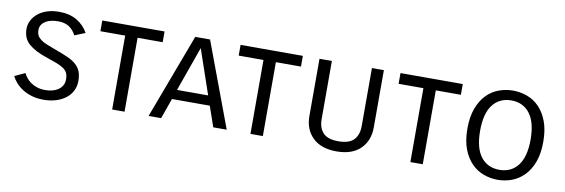

<svg xmlns="http://www.w3.org/2000/svg" viewBox="-47 -905 3683 1251"><g transform="rotate(10 1794.5 -280.0)"><path d="M119 -136Q125 -122 137 -106.5Q149 -91 167 -78Q185 -65 209.5 -57Q234 -49 264 -49Q286 -49 308 -54Q330 -59 347 -70Q364 -81 375 -98.5Q386 -116 386 -141Q386 -166 378.5 -182.5Q371 -199 353 -211.5Q335 -224 305 -235.5Q275 -247 230 -262Q158 -286 116.5 -322Q75 -358 75 -421Q75 -449 88 -475.5Q101 -502 125.5 -522.5Q150 -543 185.5 -555Q221 -567 267 -567Q336 -567 384.5 -538Q433 -509 459 -461L389 -433Q371 -468 342.5 -486.5Q314 -505 269 -505Q247 -505 226 -500.5Q205 -496 189 -486.5Q173 -477 163 -462.5Q153 -448 153 -427Q153 -406 160.5 -391.5Q168 -377 184 -365Q200 -353 226 -342.5Q252 -332 290 -318Q334 -302 367 -287.5Q400 -273 422.5 -254Q445 -235 456 -209Q467 -183 467 -144Q467 -109 452.5 -80Q438 -51 411.5 -30Q385 -9 347.5 3Q310 15 264 15Q219 15 183.5 4Q148 -7 121.5 -24.5Q95 -42 77 -63Q59 -84 50 -104Z M964 -489H798V0H716V-489H552V-560H964Z M1385 0 1338 -135H1088L1040 0H957L1167 -560H1265L1474 0ZM1110 -199H1316L1215 -494Z M1879 -489H1713V0H1631V-489H1467V-560H1879Z M2071 -560V-175Q2071 -118 2101.5 -85Q2132 -52 2203 -52Q2274 -52 2305 -85Q2336 -118 2336 -175V-560H2415V-181Q2415 -93 2360 -39Q2305 15 2202 15Q2100 15 2044.5 -39Q1989 -93 1989 -181V-560Z M2937 -489H2771V0H2689V-489H2525V-560H2937Z M3017 -280Q3017 -358 3038 -414Q3059 -470 3094 -506Q3129 -542 3174.5 -558.5Q3220 -575 3268 -575Q3316 -575 3361.5 -558.5Q3407 -542 3442 -506Q3477 -470 3498 -414Q3519 -358 3519 -280Q3519 -202 3498 -146Q3477 -90 3441.5 -54Q3406 -18 3361 -1.5Q3316 15 3268 15Q3220 15 3175 -1.5Q3130 -18 3094.5 -54Q3059 -90 3038 -146Q3017 -202 3017 -280ZM3101 -280Q3101 -166 3145.5 -108.5Q3190 -51 3268 -51Q3346 -51 3390.5 -108.5Q3435 -166 3435 -280Q3435 -394 3390.5 -452Q3346 -510 3268 -510Q3190 -510 3145.5 -452.5Q3101 -395 3101 -280Z"/></g></svg>

Font: Carrois Gothic SC
Style: Regular
Weight: 400
Designer: Ralph du Carrois
Foundry: Ralph du Carrois
Version: Version 1.002